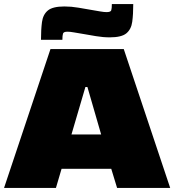

<svg xmlns="http://www.w3.org/2000/svg" viewBox="-29 -931 863 951"><path d="M-9 0 221 -688H584L814 0H551L522 -95H276L248 0ZM325 -265H472L404 -500H394ZM174 -734Q174 -785 179 -822Q184 -859 208 -879Q232 -899 290 -899Q324 -899 359 -893Q394 -887 423 -882Q447 -878 466.5 -874.5Q486 -871 499 -871Q519 -871 522 -880Q525 -889 525 -911H631Q631 -860 626 -823Q621 -786 597 -766Q573 -746 515 -746Q481 -746 446 -752Q411 -758 382 -763Q357 -767 337.5 -770.5Q318 -774 305 -774Q286 -774 283 -764.5Q280 -755 280 -734Z"/></svg>

Font: Saira Expanded Black
Style: Regular
Weight: 900
Width: 7
Designer: Hector Gatti with collaboration of the Omnibus-Type team
Foundry: Omnibus-Type
Version: Version 1.101